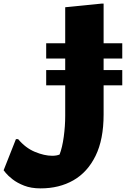

<svg xmlns="http://www.w3.org/2000/svg" viewBox="-60 -780 695 1060"><path d="M40 -12Q81 37 133 58.5Q185 80 228 80Q242 80 252 78Q262 76 269 73Q284 34 292 -25Q300 -84 300 -140V-740L500 -760H512V-148Q512 -10 467.5 80.5Q423 171 345 215.5Q267 260 164 260Q112 260 73.5 245Q35 230 9.5 210Q-16 190 -28 175Q-40 160 -40 160L28 -12ZM195 -457V-541H615V-457ZM195 -309V-393H615V-309Z"/></svg>

Font: Kufam Black
Style: Regular
Weight: 900
Designer: Wael Morcos, Artur Schmal
Foundry: Original Type
Version: Version 1.301; ttfautohint (v1.8.3)